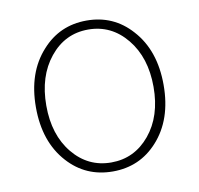

<svg xmlns="http://www.w3.org/2000/svg" viewBox="-67 -610 719 693"><g transform="rotate(-10 293.0 -263.5)"><path d="M129 -59Q59 -136 59 -263Q59 -390 129 -467Q194 -540 293 -540Q392 -540 457 -467Q527 -390 527 -263Q527 -136 457 -59Q392 13 293 13Q194 13 129 -59ZM152.5 -87.5Q208 -20 293 -20Q378 -20 434 -87.5Q490 -155 490 -262.5Q490 -370 434 -438.5Q378 -507 293 -507Q208 -507 152.5 -438.5Q97 -370 97 -262.5Q97 -155 152.5 -87.5Z"/></g></svg>

Font: Resource Han Rounded JP ExtraLight
Style: Regular
Weight: 250
Designer: Cyano Hao (round all glyphs); Ryoko NISHIZUKA 西塚涼子 (kana, bopomofo & ideographs); Paul D. Hunt (Latin, Greek & Cyrillic)
Foundry: Cyano Hao
Version: 0.990